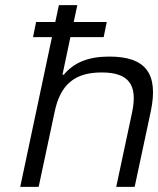

<svg xmlns="http://www.w3.org/2000/svg" viewBox="-20 -730 618 750"><path d="M210 -710 196 -644H121L109 -585H183L59 0H131L193 -291C215 -400 272 -447 377 -447C482 -447 519 -400 496 -291L434 0H506L569 -295C600 -443 549 -509 407 -509C325 -509 269 -486 229 -438H224L255 -585H385L397 -644H268L282 -710Z"/></svg>

Font: LT Wave Text Light Italic
Style: Regular
Weight: 300
Designer: Daniel Lyons
Version: Version 2.5 (Glyphs App)